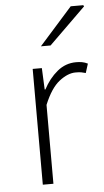

<svg xmlns="http://www.w3.org/2000/svg" viewBox="-53 -758 431 793"><g transform="rotate(-5 163.0 -362.0)"><path d="M92 0V-480H130L134 -391H137Q160 -435 194.5 -463.5Q229 -492 273 -492Q286 -492 297.5 -490Q309 -488 321 -482L309 -444Q299 -447 290.5 -448.5Q282 -450 267 -450Q235 -450 199.5 -422.5Q164 -395 136 -327V0ZM134 -570 271 -724H323L326 -719L174 -570Z"/></g></svg>

Font: Source Sans 3 ExtraLight Light
Style: Regular
Weight: 300
Version: Version 3.052;hotconv 1.1.0;makeotfexe 2.6.0